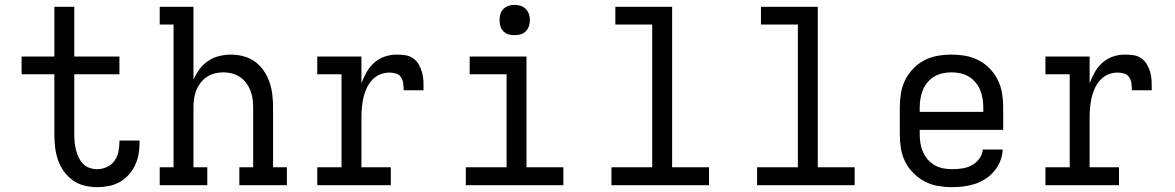

<svg xmlns="http://www.w3.org/2000/svg" viewBox="-20 -763 4840 791"><path d="M380 8Q353 8 327 1.5Q301 -5 279.5 -20.5Q258 -36 242.5 -58Q227 -80 218.5 -105Q210 -130 207 -156.5Q204 -183 204 -210V-457H69V-530H204V-735H286V-530H472V-457H286V-210Q286 -193 287.5 -177Q289 -161 293 -145.5Q297 -130 304 -115Q311 -100 322 -88.5Q333 -77 348.5 -71.5Q364 -66 380 -66Q400 -66 419.5 -74.5Q439 -83 451 -99.5Q463 -116 467.5 -136.5Q472 -157 472 -177Q472 -179 472 -180.5Q472 -182 472 -184H555Q555 -181 555 -178.5Q555 -176 555 -173Q555 -149 550.5 -125.5Q546 -102 535.5 -80.5Q525 -59 509 -41.5Q493 -24 472 -12.5Q451 -1 427.5 3.5Q404 8 380 8Z M638 0V-74H695V-662H638V-735H777V-435Q787 -458 802 -478Q817 -498 837.5 -512Q858 -526 882.5 -532Q907 -538 932 -538Q958 -538 984 -531Q1010 -524 1031 -508.5Q1052 -493 1067 -471Q1082 -449 1090.5 -424Q1099 -399 1102 -372.5Q1105 -346 1105 -320V-74H1162V0H966V-74H1023V-320Q1023 -338 1020.5 -356Q1018 -374 1011.5 -390.5Q1005 -407 994 -421.5Q983 -436 968 -446Q953 -456 935.5 -460.5Q918 -465 900 -465Q882 -465 864.5 -460.5Q847 -456 832 -446Q817 -436 806 -421.5Q795 -407 788.5 -390.5Q782 -374 779.5 -356Q777 -338 777 -320V-74H834V0Z M1287 0V-74H1387V-457H1287V-530H1469V-420Q1478 -444 1490.5 -466Q1503 -488 1521.5 -504.5Q1540 -521 1564 -529.5Q1588 -538 1613 -538Q1632 -538 1650 -535.5Q1668 -533 1682.5 -522.5Q1697 -512 1706 -496Q1715 -480 1719.5 -462.5Q1724 -445 1724.5 -427Q1725 -409 1725 -391H1643Q1643 -404 1641.5 -418Q1640 -432 1632.5 -444Q1625 -456 1611.5 -460Q1598 -464 1585 -464Q1564 -464 1545 -456Q1526 -448 1512.5 -433Q1499 -418 1490.5 -399.5Q1482 -381 1477.5 -361.5Q1473 -342 1471 -321.5Q1469 -301 1469 -281V-74H1590V0Z M1899 0V-74H2067V-457H1915V-530H2149V-74H2301V0ZM2100 -618Q2087 -618 2075 -621.5Q2063 -625 2054 -634Q2045 -643 2041.5 -655Q2038 -667 2038 -680Q2038 -693 2041.5 -705Q2045 -717 2054 -726Q2063 -735 2075 -739Q2087 -743 2100 -743Q2113 -743 2125 -739Q2137 -735 2146 -726Q2155 -717 2159 -705Q2163 -693 2163 -680Q2163 -667 2159 -655Q2155 -643 2146 -634Q2137 -625 2125 -621.5Q2113 -618 2100 -618Z M2499 0V-74H2667V-662H2515V-735H2749V-74H2901V0Z M3099 0V-74H3267V-662H3115V-735H3349V-74H3501V0Z M3902 8Q3873 8 3844 3Q3815 -2 3789.5 -15.5Q3764 -29 3743 -50Q3722 -71 3709 -97Q3696 -123 3691.5 -152Q3687 -181 3687 -210V-320Q3687 -349 3691.5 -377.5Q3696 -406 3708.5 -432Q3721 -458 3741.5 -479.5Q3762 -501 3788 -514.5Q3814 -528 3842.5 -533Q3871 -538 3900 -538Q3929 -538 3957.5 -533Q3986 -528 4012 -514.5Q4038 -501 4058.5 -479.5Q4079 -458 4091.5 -432Q4104 -406 4108.5 -377.5Q4113 -349 4113 -320V-228H3769V-210Q3769 -191 3772 -172.5Q3775 -154 3782.5 -137Q3790 -120 3802 -106Q3814 -92 3830.5 -82.5Q3847 -73 3865.5 -69.5Q3884 -66 3902 -66Q3923 -66 3943.5 -69Q3964 -72 3982.5 -81.5Q4001 -91 4014 -108.5Q4027 -126 4029 -147H4111Q4110 -123 4101 -100Q4092 -77 4076.5 -58.5Q4061 -40 4040.5 -26.5Q4020 -13 3997 -5.5Q3974 2 3950 5Q3926 8 3902 8ZM4031 -302V-320Q4031 -338 4028 -356.5Q4025 -375 4018 -392Q4011 -409 3999 -423.5Q3987 -438 3971 -447.5Q3955 -457 3936.5 -461Q3918 -465 3900 -465Q3882 -465 3863.5 -461Q3845 -457 3829 -447.5Q3813 -438 3801 -423.5Q3789 -409 3782 -392Q3775 -375 3772 -356.5Q3769 -338 3769 -320V-302Z M4287 0V-74H4387V-457H4287V-530H4469V-420Q4478 -444 4490.5 -466Q4503 -488 4521.5 -504.5Q4540 -521 4564 -529.5Q4588 -538 4613 -538Q4632 -538 4650 -535.5Q4668 -533 4682.5 -522.5Q4697 -512 4706 -496Q4715 -480 4719.5 -462.5Q4724 -445 4724.5 -427Q4725 -409 4725 -391H4643Q4643 -404 4641.5 -418Q4640 -432 4632.5 -444Q4625 -456 4611.5 -460Q4598 -464 4585 -464Q4564 -464 4545 -456Q4526 -448 4512.5 -433Q4499 -418 4490.5 -399.5Q4482 -381 4477.5 -361.5Q4473 -342 4471 -321.5Q4469 -301 4469 -281V-74H4590V0Z"/></svg>

Font: Iosevka Curly Slab Extended
Style: Regular
Weight: 400
Width: 7
Monospace: yes
Designer: Belleve Invis
Foundry: Belleve Invis
Version: Version 11.1.0; ttfautohint (v1.8.3)